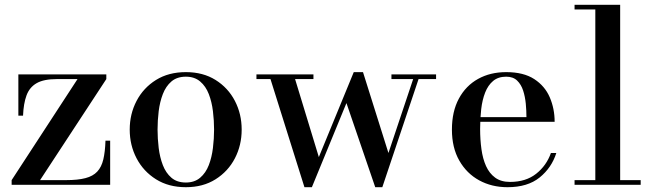

<svg xmlns="http://www.w3.org/2000/svg" viewBox="-20 -770 2722 800"><path d="M28.5 0V-19.5L303 -440.5H217Q162.5 -440.5 132.8 -423.5Q103 -406.5 90.5 -372.5Q78 -338.5 76 -288H56.5V-460H423V-440.5L147 -19.5H255.5Q304.5 -19.5 336 -27.8Q367.5 -36 385.2 -55Q403 -74 410.5 -105.8Q418 -137.5 419.5 -184H439V0Z M754.5 10Q682.5 10 630 -23Q577.5 -56 549 -110.5Q520.5 -165 520.5 -230Q520.5 -295 549 -349.5Q577.5 -404 630 -436.8Q682.5 -469.5 754.5 -469.5Q826 -469.5 878.2 -436.8Q930.5 -404 958.8 -349.5Q987 -295 987 -230Q987 -165 958.8 -110.5Q930.5 -56 878.2 -23Q826 10 754.5 10ZM754.5 -9.5Q790.5 -9.5 814 -29.5Q837.5 -49.5 850 -82Q862.5 -114.5 867.2 -153.5Q872 -192.5 872 -230Q872 -268 867.2 -306.8Q862.5 -345.5 850 -378Q837.5 -410.5 814 -430.5Q790.5 -450.5 754.5 -450.5Q717.5 -450.5 694.2 -430.5Q671 -410.5 658.5 -378Q646 -345.5 641.2 -306.8Q636.5 -268 636.5 -230Q636.5 -192.5 641.2 -153.5Q646 -114.5 658.5 -82Q671 -49.5 694.2 -29.5Q717.5 -9.5 754.5 -9.5Z M1797 -460V-440.5H1724L1573 10H1543.5L1423.5 -340.5L1279.5 10H1248.5L1107 -440.5H1048.5V-460H1286V-440.5H1209.5L1308.5 -115.5L1454 -469.5H1492.5L1598.5 -132.5L1701.5 -440.5H1611V-460Z M2094.5 10Q2029 10 1976.8 -18.5Q1924.5 -47 1893.8 -100.8Q1863 -154.5 1863 -230Q1863 -305.5 1892 -359.2Q1921 -413 1972 -441.2Q2023 -469.5 2089 -469.5Q2161.5 -469.5 2206 -440.5Q2250.5 -411.5 2270.8 -364.2Q2291 -317 2291 -262.5H1930.5V-282H2173.5Q2173.5 -308.5 2170.8 -337.8Q2168 -367 2159.8 -392.5Q2151.5 -418 2134.8 -434.2Q2118 -450.5 2089 -450.5Q2056 -450.5 2034.8 -432.8Q2013.5 -415 2001.5 -384.5Q1989.5 -354 1985 -315Q1980.5 -276 1980.5 -233Q1980.5 -188.5 1986 -148.5Q1991.5 -108.5 2005.2 -78Q2019 -47.5 2043.2 -29.8Q2067.5 -12 2105 -12Q2171 -12 2214 -46Q2257 -80 2275.5 -132.5H2298Q2278.5 -71 2228.5 -30.5Q2178.5 10 2094.5 10Z M2564 -750V-19.5H2649.5V0H2374V-19.5H2460.5V-730.5H2374V-750Z"/></svg>

Font: Bodoni Moda 11pt Medium
Style: Regular
Weight: 500
Designer: Owen Earl
Foundry: indestructible type
Version: Version 2.004